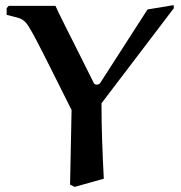

<svg xmlns="http://www.w3.org/2000/svg" viewBox="-20 -727 707 751"><path d="M659 -707 660 -695 377 -323Q377 -249 379.5 -176.5Q382 -104 386 -28L272 4L254 -5Q255 -36 255.5 -74Q256 -112 257 -151Q258 -190 258.5 -223Q259 -256 259.5 -276.5Q260 -297 260 -297Q260 -297 249.5 -317.5Q239 -338 223 -370.5Q207 -403 188 -440.5Q169 -478 151 -514Q133 -550 119 -576Q107 -599 91.5 -624.5Q76 -650 52 -657L6 -669V-695L14 -704H197Q199 -699 210 -676Q221 -653 238 -619.5Q255 -586 274.5 -547Q294 -508 313 -470Q332 -432 347 -402Q350 -396 359 -396Q366 -396 371 -401L557 -690Z"/></svg>

Font: Aref Ruqaa Ink
Style: Bold
Weight: 700
Designer: Abdullah Aref
Version: Version 1.005